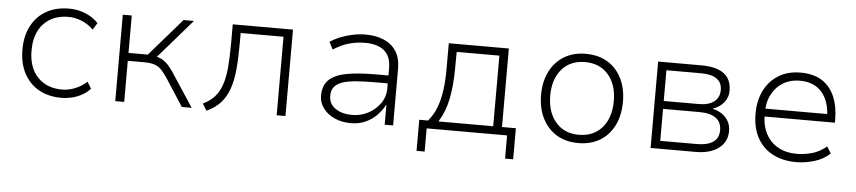

<svg xmlns="http://www.w3.org/2000/svg" viewBox="-40 -728 4853 1089"><g transform="rotate(5 2386.5 -184.0)"><path d="M316 8Q242 8 187.5 -23Q133 -54 103 -111Q73 -168 73 -246Q73 -324 103.5 -381.5Q134 -439 188.5 -469.5Q243 -500 317 -500Q366 -500 410 -482Q454 -464 484 -432L460 -393Q430 -423 392 -438Q354 -453 318 -453Q229 -453 177 -398Q125 -343 125 -245Q125 -148 177 -93.5Q229 -39 317 -39Q353 -39 390.5 -54Q428 -69 457 -96L480 -58Q452 -27 409 -9.5Q366 8 316 8Z M623 0V-492H674V-279H784L969 -492H1028L826 -259L811 -275Q844 -272 866.5 -259.5Q889 -247 909 -223Q929 -199 953 -160L1058 0H1002L905 -150Q886 -179 869.5 -197.5Q853 -216 830 -225Q807 -234 769 -234H674V0Z M1143 9 1119 -30Q1160 -49 1185.5 -78Q1211 -107 1225 -148.5Q1239 -190 1244 -248.5Q1249 -307 1249 -386V-492H1592V0H1542V-447H1298V-385Q1298 -303 1292 -239.5Q1286 -176 1269.5 -128.5Q1253 -81 1222.5 -47Q1192 -13 1143 9Z M1964 8Q1913 8 1872 -10.5Q1831 -29 1807 -61Q1783 -93 1783 -133Q1783 -192 1817 -224Q1851 -256 1918 -268Q1985 -280 2084 -280H2166V-235H2086Q2020 -235 1972 -231Q1924 -227 1894 -216Q1864 -205 1849.5 -186Q1835 -167 1835 -137Q1835 -90 1873 -64.5Q1911 -39 1967 -39Q2018 -39 2060.5 -62Q2103 -85 2128.5 -122.5Q2154 -160 2154 -204V-322Q2154 -388 2116 -420.5Q2078 -453 2006 -453Q1959 -453 1915 -440.5Q1871 -428 1826 -399L1804 -441Q1833 -460 1866.5 -473Q1900 -486 1935.5 -493Q1971 -500 2006 -500Q2064 -500 2109 -481Q2154 -462 2179.5 -423Q2205 -384 2205 -322V0H2157V-112H2155Q2140 -83 2113.5 -55Q2087 -27 2049.5 -9.5Q2012 8 1964 8Z M2350 132V-45H2400Q2431 -82 2447.5 -126Q2464 -170 2471.5 -224Q2479 -278 2479 -343V-492H2821V-45H2900V132H2854V0H2396V132ZM2459 -45H2771V-447H2528L2527 -341Q2526 -251 2511 -177Q2496 -103 2459 -45Z M3260 8Q3188 8 3136 -23.5Q3084 -55 3055 -112.5Q3026 -170 3026 -247Q3026 -323 3055 -380Q3084 -437 3136 -468.5Q3188 -500 3259 -500Q3331 -500 3383 -468.5Q3435 -437 3463.5 -380Q3492 -323 3492 -247Q3492 -170 3463.5 -112.5Q3435 -55 3383 -23.5Q3331 8 3260 8ZM3258 -39Q3343 -39 3391.5 -96Q3440 -153 3440 -247Q3440 -340 3391.5 -396.5Q3343 -453 3259 -453Q3175 -453 3126.5 -396.5Q3078 -340 3078 -247Q3078 -153 3126.5 -96Q3175 -39 3258 -39Z M3671 0V-492H3918Q3975 -492 4013 -477.5Q4051 -463 4070 -434.5Q4089 -406 4089 -362Q4089 -323 4065 -294.5Q4041 -266 4003 -253V-252Q4034 -245 4057 -229Q4080 -213 4093 -189Q4106 -165 4106 -134Q4106 -72 4058 -36Q4010 0 3927 0ZM3722 -45H3930Q3990 -45 4022.5 -67Q4055 -89 4055 -135Q4055 -181 4022.5 -204Q3990 -227 3930 -227H3722ZM3722 -272H3922Q3977 -272 4008 -295.5Q4039 -319 4039 -362Q4039 -405 4008 -426Q3977 -447 3922 -447H3722Z M4500 8Q4424 8 4367 -21.5Q4310 -51 4278.5 -108Q4247 -165 4247 -247Q4247 -321 4275.5 -378Q4304 -435 4356.5 -467.5Q4409 -500 4482 -500Q4557 -500 4605 -468.5Q4653 -437 4676.5 -381Q4700 -325 4700 -250V-234H4280V-279H4677L4653 -257Q4653 -348 4608.5 -401Q4564 -454 4481 -454Q4428 -454 4387 -429.5Q4346 -405 4322.5 -360.5Q4299 -316 4299 -254V-247Q4299 -181 4324 -134.5Q4349 -88 4394 -63.5Q4439 -39 4498 -39Q4539 -39 4583.5 -50.5Q4628 -62 4668 -96L4692 -58Q4655 -23 4602.5 -7.5Q4550 8 4500 8Z"/></g></svg>

Font: Nunito Sans 7pt ExtraLight
Style: Regular
Weight: 250
Designer: Vernon Adams
Foundry: Vernon Adams
Version: Version 3.101;gftools[0.9.27]